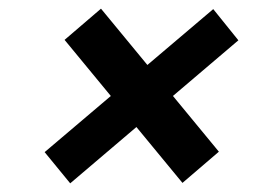

<svg xmlns="http://www.w3.org/2000/svg" viewBox="-20 -571 633 443"><path d="M213 -551 485 -221 401 -149 129 -479ZM472 -550 530 -478 142 -148 83 -220Z"/></svg>

Font: Pathway Extreme 28pt
Style: Bold Italic
Weight: 700
Italic angle: -8°
Designer: Eduardo Rodriguez Tunni
Foundry: Eduardo Rodriguez Tunni
Version: Version 1.001;gftools[0.9.26]